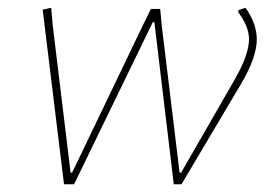

<svg xmlns="http://www.w3.org/2000/svg" viewBox="-20 -475 699 495"><path d="M601 -258 448 0H428L378 -418H374L171 0H145L90 -450L112 -455L116 -409L162 -30H166L348 -409L369 -452H393L397 -409L443 -30H447L584 -268Q622 -334 622 -374Q622 -406 594 -444L595 -449L613 -455Q642 -414 642 -373Q642 -327 601 -258Z"/></svg>

Font: Alegreya Sans SC Thin
Style: Italic
Weight: 100
Italic angle: -7°
Designer: Juan Pablo del Peral
Foundry: Huerta Tipografica
Version: Version 2.007